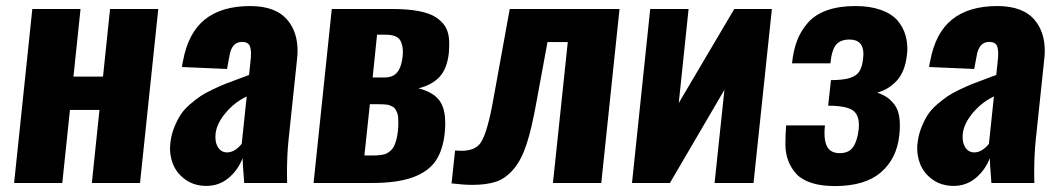

<svg xmlns="http://www.w3.org/2000/svg" viewBox="-20 -608 3518 638"><path d="M26.9 0 87.4 -578.1H247.6L224.1 -353.5H322.3L345.7 -578.1H505.9L445.3 0H285.2L310.5 -242.7H212.4L187 0Z M734.9 -101.6Q759.8 -101.6 783.2 -129.9L799.8 -287.6Q759.3 -268.1 729.7 -232.9Q700.2 -197.8 696.3 -163.6Q695.8 -157.7 695.8 -152.3Q695.8 -131.8 704.6 -118.2Q715.3 -101.6 734.9 -101.6ZM665 9.8Q624 9.3 595 -12Q565.9 -33.2 554.2 -64.5Q544.9 -88.9 544.9 -115.2Q544.9 -123 545.9 -130.9Q548.8 -159.2 558.6 -183.8Q568.4 -208.5 580.1 -226.6Q591.8 -244.6 611.8 -261.7Q631.8 -278.8 647.2 -289.1Q662.6 -299.3 688.5 -311.5Q714.4 -323.7 728.8 -329.3Q743.2 -335 770.5 -345Q797.9 -355 807.6 -358.9L813.5 -415.5Q814 -423.3 814 -429.7Q814 -445.3 810.1 -455.1Q804.2 -468.8 784.2 -468.8Q749.5 -468.8 742.2 -420.9L734.4 -378.9L584.5 -385.3Q584.5 -386.7 585.9 -395Q587.4 -403.3 587.9 -404.3Q605 -498.5 660.6 -543.2Q716.3 -587.9 811.5 -587.9Q897 -587.9 936 -540.5Q968.3 -501.5 968.8 -440.4Q968.8 -427.7 967.3 -413.6L939 -145Q933.6 -95.2 933.6 -30.8Q933.6 -15.6 934.1 0H791.5Q786.1 -68.8 786.1 -82Q770.5 -42.5 739.3 -16.4Q708 9.8 665 9.8Z M1218.3 -350.6H1257.8Q1286.1 -350.6 1300 -367.9Q1314 -385.3 1317.9 -420.4Q1318.8 -428.7 1318.8 -436Q1318.4 -460.4 1309.6 -474.6Q1297.9 -492.7 1261.7 -492.7H1232.9ZM1190.9 -91.3H1216.8Q1227.5 -91.3 1234.6 -91.8Q1241.7 -92.3 1250.7 -93.8Q1259.8 -95.2 1265.6 -98.4Q1271.5 -101.6 1278.3 -107.7Q1285.2 -113.8 1289.3 -122.3Q1293.5 -130.9 1296.9 -143.3Q1300.3 -155.8 1302.2 -172.4Q1303.7 -187 1303.7 -198.7Q1303.7 -210.4 1303 -219.2Q1302.2 -228 1299.1 -234.9Q1295.9 -241.7 1293.2 -246.1Q1290.5 -250.5 1284.9 -253.4Q1279.3 -256.3 1275.1 -258.1Q1271 -259.8 1263.2 -260.5Q1255.4 -261.2 1250.2 -261.5Q1245.1 -261.7 1235.8 -261.7H1209ZM1022 0 1082.5 -578.1H1284.7Q1334.5 -578.1 1370.4 -571.3Q1406.2 -564.5 1426.5 -551.8Q1446.8 -539.1 1458.5 -521.5Q1469.7 -503.4 1471.7 -481.4Q1472.7 -471.2 1472.7 -460Q1472.7 -447.3 1471.7 -434.1Q1466.3 -380.9 1441.2 -353.3Q1416 -325.7 1370.6 -314.5Q1427.7 -299.8 1446.3 -264.2Q1460 -237.8 1459.5 -197.3Q1459.5 -183.1 1458 -168Q1452.1 -109.4 1427.7 -73.5Q1403.3 -37.6 1351.8 -18.8Q1300.3 0 1217.3 0Z M1480.5 1.5 1492.2 -107.9Q1502.9 -106.9 1512.2 -106.9Q1560.1 -106.4 1578.6 -135.7Q1600.6 -170.9 1620.1 -282.2L1673.8 -578.1H2038.6L1978 0H1817.4L1866.7 -468.3H1799.3L1762.2 -267.1Q1747.1 -182.1 1730 -129.6Q1712.9 -77.1 1687 -46.4Q1661.1 -15.6 1629.4 -4.6Q1597.7 6.3 1548.8 6.3Q1522.9 6.3 1480.5 1.5Z M2080.1 0 2140.6 -578.1H2268.1L2235.4 -265.6L2419.9 -578.1H2544.9L2483.9 0H2354.5L2387.2 -309.6L2206.1 0Z M2754.4 10.3Q2709 10.3 2676.8 -0.2Q2644.5 -10.7 2627 -29.3Q2609.4 -47.9 2599.6 -73.2Q2589.8 -98.6 2589.8 -128.4Q2589.8 -158.2 2592.3 -191.4H2721.2Q2719.7 -177.2 2719.7 -165.5Q2719.7 -137.2 2728 -121.6Q2739.7 -99.1 2770 -99.1Q2801.3 -99.1 2815.2 -119.9Q2829.1 -140.6 2833.5 -179.2Q2834 -186.5 2834 -192.9Q2834 -225.6 2815.4 -240.2Q2793 -256.8 2731.9 -256.8L2741.2 -341.8Q2782.2 -341.8 2804.4 -349.1Q2826.7 -356.4 2835.9 -371.3Q2845.2 -386.2 2848.1 -414.1Q2849.1 -421.4 2849.1 -427.7Q2849.1 -476.6 2802.7 -476.6Q2772.5 -476.6 2758.1 -459.2Q2743.7 -441.9 2739.3 -397.5H2611.8Q2616.2 -440.4 2628.7 -473.1Q2641.1 -505.9 2664.8 -532.7Q2688.5 -559.6 2728 -573.7Q2767.6 -587.9 2822.3 -587.9Q2870.6 -587.9 2906.2 -575.4Q2941.9 -563 2961.9 -540.5Q2981.4 -517.6 2989.3 -489.3Q2994.6 -470.2 2995.1 -448.2Q2995.1 -437.5 2993.7 -426.3Q2987.8 -371.1 2960.7 -340.8Q2933.6 -310.5 2895 -300.3Q2915 -293 2928 -284.2Q2940.9 -275.4 2952.6 -259.8Q2964.4 -244.1 2968.3 -218.8Q2970.2 -206.1 2970.2 -191.2Q2970.2 -176.3 2968.3 -158.7Q2960 -80.6 2907 -35.2Q2854 10.3 2754.4 10.3Z M3217.8 -101.6Q3242.7 -101.6 3266.1 -129.9L3282.7 -287.6Q3242.2 -268.1 3212.6 -232.9Q3183.1 -197.8 3179.2 -163.6Q3178.7 -157.7 3178.7 -152.3Q3178.7 -131.8 3187.5 -118.2Q3198.2 -101.6 3217.8 -101.6ZM3147.9 9.8Q3106.9 9.3 3077.9 -12Q3048.8 -33.2 3037.1 -64.5Q3027.8 -88.9 3027.8 -115.2Q3027.8 -123 3028.8 -130.9Q3031.7 -159.2 3041.5 -183.8Q3051.3 -208.5 3063 -226.6Q3074.7 -244.6 3094.7 -261.7Q3114.7 -278.8 3130.1 -289.1Q3145.5 -299.3 3171.4 -311.5Q3197.3 -323.7 3211.7 -329.3Q3226.1 -335 3253.4 -345Q3280.8 -355 3290.5 -358.9L3296.4 -415.5Q3296.9 -423.3 3296.9 -429.7Q3296.9 -445.3 3293 -455.1Q3287.1 -468.8 3267.1 -468.8Q3232.4 -468.8 3225.1 -420.9L3217.3 -378.9L3067.4 -385.3Q3067.4 -386.7 3068.8 -395Q3070.3 -403.3 3070.8 -404.3Q3087.9 -498.5 3143.6 -543.2Q3199.2 -587.9 3294.4 -587.9Q3379.9 -587.9 3418.9 -540.5Q3451.2 -501.5 3451.7 -440.4Q3451.7 -427.7 3450.2 -413.6L3421.9 -145Q3416.5 -95.2 3416.5 -30.8Q3416.5 -15.6 3417 0H3274.4Q3269 -68.8 3269 -82Q3253.4 -42.5 3222.2 -16.4Q3190.9 9.8 3147.9 9.8Z"/></svg>

Font: Oswald
Style: Bold
Weight: 700
Designer: Vernon Adams
Foundry: Vernon Adams
Version: 3.0; ttfautohint (v0.94.23-7a4d-dirty) -l 8 -r 50 -G 200 -x 